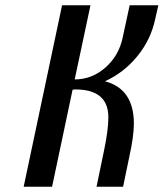

<svg xmlns="http://www.w3.org/2000/svg" viewBox="-20 -710 622 730"><path d="M375 -135Q392 -215 392 -264Q392 -370 266 -370L256 -369L178 0H70L216 -690H324L264 -408Q329 -408 380 -452.5Q431 -497 446 -565L473 -690H582L570 -637Q553 -558 501.5 -495.5Q450 -433 379 -401Q489 -372 489 -240Q489 -192 471 -111L448 0H347Z"/></svg>

Font: Trochut
Style: Italic
Weight: 400
Italic angle: -12°
Designer: Andreu Balius
Foundry: Andreu Balius
Version: Version 1.001